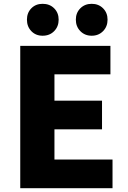

<svg xmlns="http://www.w3.org/2000/svg" viewBox="-20 -985 670 1005"><path d="M86 -745H558V-596H265V-458H514V-308H265V-150H569V0H86ZM121 -882Q121 -918 144 -941.5Q167 -965 203 -965Q240 -965 263.5 -941.5Q287 -918 287 -882Q287 -846 263.5 -822Q240 -798 203 -798Q167 -798 144 -822Q121 -846 121 -882ZM377 -882Q377 -918 400.5 -941.5Q424 -965 460 -965Q496 -965 519.5 -941.5Q543 -918 543 -882Q543 -846 519.5 -822Q496 -798 460 -798Q424 -798 400.5 -822Q377 -846 377 -882Z"/></svg>

Font: Merged Yaku Han JP Black
Style: Regular
Weight: 900
Designer: Ryoko NISHIZUKA 西塚涼子 (kana, bopomofo & ideographs); Paul D. Hunt (Latin, Greek & Cyrillic); Sandoll Communications 산돌커뮤니
Foundry: Adobe
Version: Version 2.004